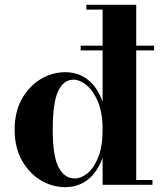

<svg xmlns="http://www.w3.org/2000/svg" viewBox="-20 -770 681 800"><path d="M615.2 -20V0H407.5V-113.5Q387.9 -55.9 348 -23.1Q308.1 9.8 251.5 9.8Q198 9.8 149.9 -18.9Q101.8 -47.6 71.4 -101.2Q41 -154.8 41 -229.7Q41 -304.7 71.4 -358.3Q101.8 -411.9 149.9 -440.6Q198 -469.2 251.5 -469.2Q308.1 -469.2 348 -436.4Q387.9 -403.6 407.5 -345.9V-730H339.8V-750H547.6V-20ZM407.5 -229.7Q407.5 -299.6 388.2 -345.8Q368.9 -392.1 340.8 -415Q312.7 -438 286.1 -438Q244.4 -438 222 -389.8Q199.7 -341.6 199.7 -229.7Q199.7 -118.2 224.5 -72.3Q249.3 -26.4 291 -26.4Q317.6 -26.4 344.5 -48.1Q371.3 -69.8 389.4 -114.9Q407.5 -159.9 407.5 -229.7ZM316.1 -579.6H622.1V-560.1H316.1Z"/></svg>

Font: Bodoni* 11
Style: Bold
Weight: 700
Version: Version 2.000; ttfautohint (v1.8.1)